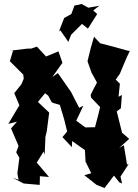

<svg xmlns="http://www.w3.org/2000/svg" viewBox="-20 -929 701 972"><path d="M598 0 590 -35 631 -98 623 -96 607 -194 583 -180 634 -226 598 -257 571 -365 592 -381 597 -448 580 -439 587 -505 566 -526 587 -556C603 -595 619 -634 637 -671L625 -673C578 -686 532 -699 487 -710L456 -743L440 -688L423 -619L443 -562L471 -511C460 -490 449 -471 439 -449L441 -435L487 -387L477 -346L459 -278L470 -255L463 -285L412 -284L366 -318L402 -394L381 -383C367 -409 354 -436 340 -463L273 -559L245 -539L296 -611L276 -669L213 -643L167 -693L138 -683H120L28 -672L46 -673L30 -619L98 -551L100 -530L88 -502L56 -462L52 -458L78 -396L22 -302L66 -313L36 -279L74 -190L62 -158L78 -130L68 -51L74 -19L44 -29L100 0L181 7L182 -37L228 -33L166 -106L201 -162L206 -145L210 -232L208 -227L217 -266L229 -359L172 -413L208 -457L224 -445L242 -411L252 -407L283 -398L305 -324L320 -263L296 -235L344 -184L345 -215L410 -169L413 -111L442 -52L407 -42L469 7L509 23L557 -40L584 -6ZM357 -901 341 -858 305 -838 278 -769 285 -776 326 -717 340 -753 395 -808 425 -784 472 -858 452 -876 483 -900 427 -890 393 -909 383 -906Z"/></svg>

Font: Asimov Aggro
Style: Condensed
Weight: 500
Designer: Google
Version: Version 2.000980; 2014